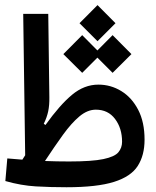

<svg xmlns="http://www.w3.org/2000/svg" viewBox="-20 -749 626 771"><path d="M247.1 2.9Q183.6 2.9 124.3 -0.5Q64.9 -3.9 1.5 -22L9.3 -112.8Q41 -109.9 69.8 -107.9Q75.7 -117.2 81.1 -125.5L73.2 -693.4H173.8L178.2 -358.4Q178.7 -326.7 173.6 -302.2Q168.5 -277.8 155.8 -252L162.6 -247.1Q220.2 -327.6 269.3 -368.4Q318.4 -409.2 375 -409.2Q424.8 -409.2 467 -383.3Q509.3 -357.4 534.9 -308.1Q560.5 -258.8 560.5 -188Q560.5 -125.5 533.2 -82.8Q505.9 -40 437.7 -18.6Q369.6 2.9 247.1 2.9ZM160.6 -102.5Q208.5 -100.6 257.3 -100.6Q349.6 -100.6 395 -110.1Q440.4 -119.6 455.3 -137.5Q470.2 -155.3 470.2 -179.7Q470.2 -233.9 442.1 -271.2Q414.1 -308.6 364.7 -308.6Q331.1 -308.6 298.8 -281.5Q266.6 -254.4 232.9 -207.8Q199.2 -161.1 160.6 -102.5ZM432.1 -456.5 371.1 -517.6 310.1 -456.5 234.4 -531.7 310.1 -607.9 371.1 -546.4 432.1 -607.9 507.8 -531.7ZM371.6 -583.5 299.3 -655.8 371.6 -728.5 443.8 -655.8Z"/></svg>

Font: Cascadia Mono PL
Style: Regular
Weight: 400
Monospace: yes
Designer: Aaron Bell
Foundry: Saja Typeworks
Version: Version 2404.023; ttfautohint (v1.8.4)